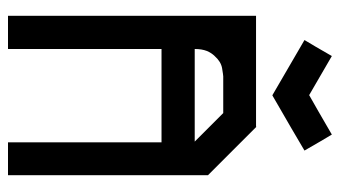

<svg xmlns="http://www.w3.org/2000/svg" viewBox="-205 -645 850 480"><g transform="rotate(90 220.0 -405.0)"><path d="M334 -466.8 262.7 -538.1H170.9Q168 -538.1 150.4 -535.2Q133.8 -532.2 120.1 -516.6Q112.3 -508.8 107.4 -497.1Q102.5 -484.4 102.5 -466.8ZM418 0H335.9V-383.8H102.5V0H19.5V-620.1H296.9V-621.1L357.4 -560.5L418 -500ZM218.8 -661.1H217.8Q171.9 -687.5 80.1 -741.2Q93.8 -763.7 120.1 -809.6Q152.3 -791 217.8 -752.9Q251 -771.5 316.4 -809.6Q330.1 -787.1 356.4 -741.2Q310.5 -713.9 218.8 -661.1Z"/></g></svg>

Font: mr_KirucoupageG
Style: Regular
Weight: 400
Designer: Jan Henkel
Version: Version 1.00 May 25, 2020, initial release